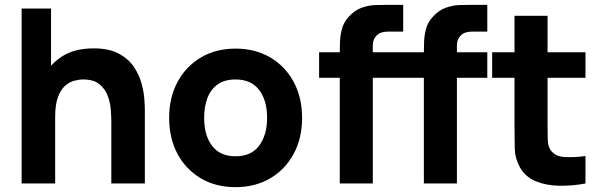

<svg xmlns="http://www.w3.org/2000/svg" viewBox="-20 -755 2479 790"><path d="M438 0V-255Q438 -273.5 436 -302.2Q434 -331 423.5 -360Q413 -389 389.2 -408.5Q365.5 -428 322 -428Q304.5 -428 284.5 -422.5Q264.5 -417 247 -401.2Q229.5 -385.5 218.2 -355Q207 -324.5 207 -274L129 -311Q129 -375 155 -431Q181 -487 233.2 -521.5Q285.5 -556 365 -556Q428.5 -556 468.5 -534.5Q508.5 -513 530.8 -480Q553 -447 562.5 -411.2Q572 -375.5 574 -346Q576 -316.5 576 -303V0ZM69 0V-720H190V-350H207V0Z M949 15Q867.5 15 806 -21.5Q744.5 -58 710.2 -122.2Q676 -186.5 676 -270Q676 -354.5 711 -418.8Q746 -483 807.5 -519Q869 -555 949 -555Q1030.5 -555 1092.2 -518.5Q1154 -482 1188.5 -417.8Q1223 -353.5 1223 -270Q1223 -186 1188.2 -121.8Q1153.5 -57.5 1091.8 -21.2Q1030 15 949 15ZM949 -112Q1014.5 -112 1046.8 -156.2Q1079 -200.5 1079 -270Q1079 -342 1046.2 -385Q1013.5 -428 949 -428Q904.5 -428 876 -408Q847.5 -388 833.8 -352.5Q820 -317 820 -270Q820 -197.5 852.8 -154.8Q885.5 -112 949 -112Z M1378 0V-538Q1378 -558.5 1379 -584.5Q1380 -610.5 1387.2 -637Q1394.5 -663.5 1414 -685Q1439 -713 1468.2 -723.2Q1497.5 -733.5 1525 -734.2Q1552.5 -735 1572 -735H1639V-625H1577Q1545 -625 1529.5 -608.8Q1514 -592.5 1514 -570V0ZM1293 -435V-540H1639V-435ZM1724 0V-538Q1724 -558.5 1725 -584.5Q1726 -610.5 1733.2 -637Q1740.5 -663.5 1760 -685Q1785 -713 1814.2 -723.2Q1843.5 -733.5 1871 -734.2Q1898.5 -735 1918 -735H1985V-625H1923Q1891 -625 1875.5 -608.8Q1860 -592.5 1860 -570V0ZM1639 -435V-540H1985V-435Z M2389 0Q2333 10.5 2279.2 9.2Q2225.5 8 2183.2 -9.8Q2141 -27.5 2119 -67Q2099 -104 2098 -142.2Q2097 -180.5 2097 -229V-690H2233V-237Q2233 -205.5 2233.8 -180.2Q2234.5 -155 2244 -140Q2262 -111.5 2301.5 -109Q2341 -106.5 2389 -113ZM2005 -435V-540H2389V-435Z"/></svg>

Font: Manrope ExtraLight ExtraBold
Style: Regular
Weight: 800
Version: Version 4.504